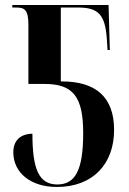

<svg xmlns="http://www.w3.org/2000/svg" viewBox="-20 -734 514 764"><path d="M206 10C350 10 434 -82 434 -217C434 -349 360 -410 226 -410H222V-704H291C372 -704 398 -675 405 -581L408 -535H417L412 -714H29V-704H46C77 -704 93 -695 93 -636V-400H157C272 -400 311 -348 311 -204C311 -54 278 0 208 0C134 0 109 -62 109 -202C60 -201 33 -174 33 -128C33 -46 103 10 206 10Z"/></svg>

Font: Noto Serif Display ExtraCondensed
Style: Bold
Weight: 700
Width: 2
Designer: Monotype Design Team
Foundry: Monotype Imaging Inc.
Version: Version 2.009